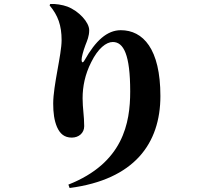

<svg xmlns="http://www.w3.org/2000/svg" viewBox="-20 -853 1040 960"><path d="M228 -826C270 -776 288 -726 288 -652C288 -580 246 -426 246 -335C246 -289 251 -251 265 -218C280 -184 302 -165 339 -165C374 -165 401 -188 401 -222C401 -274 393 -311 393 -362C393 -420 405 -481 436 -542C470 -611 511 -643 544 -643C598 -643 631 -580 631 -396C631 -238 596 -38 322 70L328 87C651 45 782 -135 782 -373C782 -609 695 -702 584 -702C516 -702 458 -650 403 -552C395 -537 388 -538 388 -555C388 -566 395 -595 407 -627C416 -650 426 -672 426 -702C426 -742 374 -798 317 -820C293 -829 255 -835 231 -833Z"/></svg>

Font: Noto Serif CJK SC Black
Style: Regular
Weight: 900
Designer: Ryoko NISHIZUKA 西塚涼子 (kana & ideographs); Frank Grießhammer (Latin, Greek & Cyrillic); Wenlong ZHANG 张文龙 (bopomofo); San
Foundry: Adobe
Version: Version 2.001;hotconv 1.1.0;makeotfexe 2.6.0